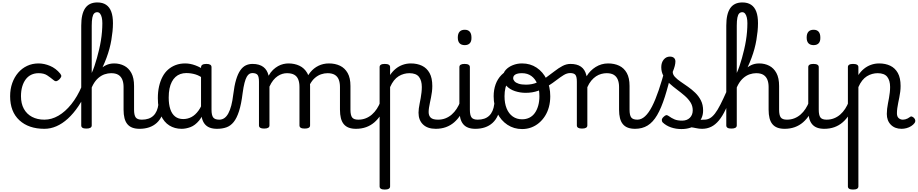

<svg xmlns="http://www.w3.org/2000/svg" viewBox="-20 -1039 7524 1574"><path d="M344 17Q215 17 139 -53Q63 -123 63 -250Q63 -309 80.5 -358Q98 -407 129 -443Q160 -479 202.5 -499Q245 -519 296 -519Q342 -519 390 -499Q438 -479 474 -435Q485 -421 482 -411.5Q479 -402 468 -390Q455 -377 444 -374Q433 -371 421 -381Q393 -404 366.5 -421.5Q340 -439 296 -439Q263 -439 236 -426Q209 -413 190.5 -388Q172 -363 162 -328.5Q152 -294 152 -250Q152 -190 175.5 -147Q199 -104 242.5 -81Q286 -58 344 -58Q358 -58 365.5 -46.5Q373 -35 373 -20.5Q373 -6 366 5.5Q359 17 344 17Z M344 17Q325 17 316 5.5Q307 -6 307 -20.5Q307 -35 316 -46.5Q325 -58 344 -58Q403 -58 459 -90.5Q515 -123 564.5 -184.5Q614 -246 651 -333Q657 -347 671 -346.5Q685 -346 695 -335Q705 -324 697 -306Q663 -228 622.5 -168Q582 -108 536.5 -66.5Q491 -25 442.5 -4Q394 17 344 17Z M1124 17Q1090 17 1065 7.5Q1040 -2 1024 -21.5Q1008 -41 1000.5 -70.5Q993 -100 993 -140V-326Q993 -361 982.5 -386.5Q972 -412 950 -425.5Q928 -439 891 -439Q865 -439 838 -430Q811 -421 786.5 -400Q762 -379 743 -344.5Q724 -310 713 -259L703 -317Q724 -361 746 -398.5Q768 -436 793.5 -463Q819 -490 849 -504.5Q879 -519 916 -519Q961 -519 998 -500Q1035 -481 1057 -440.5Q1079 -400 1079 -334V-140Q1079 -95 1092.5 -76.5Q1106 -58 1143 -58Q1157 -58 1164 -46.5Q1171 -35 1169.5 -20.5Q1168 -6 1157 5.5Q1146 17 1124 17ZM688 15Q666 15 656 8.5Q646 2 646 -11V-829Q646 -925 678.5 -972Q711 -1019 778 -1019Q821 -1019 849.5 -1000Q878 -981 892 -943.5Q906 -906 906 -849Q906 -816 902.5 -782Q899 -748 893 -712Q887 -676 877 -639Q867 -602 853 -564.5Q839 -527 821.5 -489Q804 -451 781.5 -414.5Q759 -378 732 -342V-11Q732 2 721 8.5Q710 15 688 15ZM732 -441Q744 -467 754.5 -498Q765 -529 774.5 -563Q784 -597 792.5 -633Q801 -669 807 -705.5Q813 -742 816 -778.5Q819 -815 819 -849Q819 -874 814.5 -894.5Q810 -915 800.5 -927Q791 -939 777 -939Q762 -939 752 -929Q742 -919 737 -894.5Q732 -870 732 -829Z M1124 17Q1110 17 1103.5 5.5Q1097 -6 1098.5 -20.5Q1100 -35 1111 -46.5Q1122 -58 1143 -58Q1173 -58 1196.5 -66Q1220 -74 1237 -90Q1254 -106 1264.5 -130Q1275 -154 1279 -186Q1281 -201 1294 -205.5Q1307 -210 1319.5 -205.5Q1332 -201 1330 -186Q1326 -133 1309 -94.5Q1292 -56 1265 -31.5Q1238 -7 1202.5 5Q1167 17 1124 17Z M1469 17Q1412 17 1368 -10.5Q1324 -38 1299 -94Q1274 -150 1274 -235Q1274 -287 1284 -331Q1294 -375 1312.5 -410Q1331 -445 1358.5 -469Q1386 -493 1421 -506Q1456 -519 1498 -519Q1539 -519 1582 -503Q1625 -487 1659 -461V-386Q1619 -418 1582.5 -429Q1546 -440 1507 -440Q1481 -440 1458.5 -432Q1436 -424 1418.5 -408Q1401 -392 1388.5 -368Q1376 -344 1369.5 -312Q1363 -280 1363 -239Q1363 -184 1376 -144.5Q1389 -105 1415.5 -84Q1442 -63 1482 -63Q1518 -63 1549.5 -79.5Q1581 -96 1607.5 -132.5Q1634 -169 1653 -229L1669 -168Q1646 -91 1612.5 -51Q1579 -11 1541.5 3Q1504 17 1469 17ZM1759 17Q1725 17 1700 7.5Q1675 -2 1659 -21.5Q1643 -41 1635.5 -70.5Q1628 -100 1628 -140V-486Q1628 -501 1639 -508Q1650 -515 1672 -515Q1693 -515 1703.5 -508.5Q1714 -502 1714 -488V-140Q1714 -95 1727.5 -76.5Q1741 -58 1778 -58Q1787 -58 1791.5 -46.5Q1796 -35 1794.5 -20.5Q1793 -6 1784.5 5.5Q1776 17 1759 17Z M1759 17Q1750 17 1746 5.5Q1742 -6 1744 -20.5Q1746 -35 1754 -46.5Q1762 -58 1777 -58Q1801 -58 1819.5 -71Q1838 -84 1852 -110Q1866 -136 1876 -174Q1886 -212 1892 -263Q1901 -337 1915.5 -385.5Q1930 -434 1950 -462.5Q1970 -491 1995 -503Q2020 -515 2050 -515Q2059 -515 2063.5 -503.5Q2068 -492 2067.5 -477.5Q2067 -463 2062 -451.5Q2057 -440 2048 -440Q2036 -440 2024.5 -433.5Q2013 -427 2003 -409.5Q1993 -392 1984.5 -359.5Q1976 -327 1969 -275Q1958 -185 1939.5 -127.5Q1921 -70 1895.5 -38.5Q1870 -7 1836 5Q1802 17 1759 17Z M2145 15Q2124 15 2113.5 8.5Q2103 2 2103 -11V-369Q2103 -411 2091 -425.5Q2079 -440 2048 -440Q2032 -440 2023.5 -451.5Q2015 -463 2015 -477.5Q2015 -492 2023.5 -503.5Q2032 -515 2050 -515Q2079 -515 2101 -508.5Q2123 -502 2139 -490Q2155 -478 2165.5 -460.5Q2176 -443 2181 -422L2182 -418Q2198 -447 2218 -466Q2238 -485 2259.5 -497Q2281 -509 2303 -514Q2325 -519 2344 -519Q2395 -519 2435 -500Q2475 -481 2498.5 -440.5Q2522 -400 2522 -334V-11Q2522 2 2511 8.5Q2500 15 2478 15Q2456 15 2445.5 8.5Q2435 2 2435 -11V-326Q2435 -362 2425 -387.5Q2415 -413 2392.5 -426Q2370 -439 2332 -439Q2314 -439 2295 -433.5Q2276 -428 2256.5 -415Q2237 -402 2220 -381Q2203 -360 2189 -329V-11Q2189 2 2178 8.5Q2167 15 2145 15ZM2898 17Q2864 17 2839 7.5Q2814 -2 2798 -21.5Q2782 -41 2774.5 -70.5Q2767 -100 2767 -140V-326Q2767 -361 2757 -386.5Q2747 -412 2724.5 -425.5Q2702 -439 2665 -439Q2639 -439 2612.5 -430Q2586 -421 2562 -400.5Q2538 -380 2519.5 -345Q2501 -310 2490 -259H2464Q2464 -316 2479.5 -363.5Q2495 -411 2523.5 -446Q2552 -481 2591 -500Q2630 -519 2677 -519Q2728 -519 2767.5 -500Q2807 -481 2830 -440.5Q2853 -400 2853 -334V-140Q2853 -95 2866.5 -76.5Q2880 -58 2917 -58Q2931 -58 2937.5 -46.5Q2944 -35 2942.5 -20.5Q2941 -6 2930 5.5Q2919 17 2898 17Z M2898 17Q2884 17 2877.5 5.5Q2871 -6 2872.5 -20.5Q2874 -35 2885 -46.5Q2896 -58 2917 -58Q2950 -58 2978 -69Q3006 -80 3029 -100Q3052 -120 3069.5 -147Q3087 -174 3099 -205Q3105 -220 3116.5 -218.5Q3128 -217 3136.5 -207Q3145 -197 3142 -186Q3127 -138 3103.5 -100.5Q3080 -63 3049.5 -36.5Q3019 -10 2981 3.5Q2943 17 2898 17Z M3134 515Q3113 515 3102.5 508.5Q3092 502 3092 489V-489Q3092 -502 3102.5 -508.5Q3113 -515 3134 -515Q3156 -515 3167 -508.5Q3178 -502 3178 -489V-424Q3197 -453 3223 -474.5Q3249 -496 3281 -507.5Q3313 -519 3348 -519Q3400 -519 3439.5 -500Q3479 -481 3501.5 -440.5Q3524 -400 3524 -334Q3524 -310 3521 -286.5Q3518 -263 3513.5 -240.5Q3509 -218 3504.5 -197Q3500 -176 3497 -156.5Q3494 -137 3494 -120Q3494 -91 3511 -74.5Q3528 -58 3571 -58Q3585 -58 3591.5 -46.5Q3598 -35 3596.5 -20.5Q3595 -6 3584 5.5Q3573 17 3552 17Q3485 17 3448 -18.5Q3411 -54 3411 -115Q3411 -131 3413.5 -150.5Q3416 -170 3420.5 -191.5Q3425 -213 3429 -236Q3433 -259 3435.5 -281.5Q3438 -304 3438 -326Q3438 -379 3414.5 -409Q3391 -439 3336 -439Q3314 -439 3291.5 -433Q3269 -427 3248 -414Q3227 -401 3209.5 -379Q3192 -357 3178 -325V489Q3178 502 3167 508.5Q3156 515 3134 515Z M3552 17Q3538 17 3531.5 5.5Q3525 -6 3526.5 -20.5Q3528 -35 3539 -46.5Q3550 -58 3571 -58Q3604 -58 3632 -69Q3660 -80 3683 -100Q3706 -120 3723.5 -147Q3741 -174 3753 -205Q3759 -220 3770.5 -218.5Q3782 -217 3790.5 -207Q3799 -197 3796 -186Q3781 -138 3757.5 -100.5Q3734 -63 3703.5 -36.5Q3673 -10 3635 3.5Q3597 17 3552 17Z M3877 17Q3843 17 3818 7.5Q3793 -2 3777 -21.5Q3761 -41 3753.5 -70.5Q3746 -100 3746 -140V-489Q3746 -502 3756.5 -508.5Q3767 -515 3788 -515Q3810 -515 3821 -508.5Q3832 -502 3832 -489V-140Q3832 -95 3845.5 -76.5Q3859 -58 3896 -58Q3910 -58 3917 -46.5Q3924 -35 3922.5 -20.5Q3921 -6 3910 5.5Q3899 17 3877 17ZM3790 -669Q3762 -669 3747.5 -684.5Q3733 -700 3733 -731Q3733 -763 3747.5 -779Q3762 -795 3790 -795Q3817 -795 3831 -779Q3845 -763 3845 -731Q3846 -700 3831.5 -684.5Q3817 -669 3790 -669Z M3877 17Q3863 17 3856.5 5.5Q3850 -6 3851.5 -20.5Q3853 -35 3864 -46.5Q3875 -58 3896 -58Q3926 -58 3949.5 -66Q3973 -74 3990 -90Q4007 -106 4017.5 -130Q4028 -154 4032 -186Q4034 -201 4047 -205.5Q4060 -210 4072.5 -205.5Q4085 -201 4083 -186Q4079 -133 4062 -94.5Q4045 -56 4018 -31.5Q3991 -7 3955.5 5Q3920 17 3877 17Z M4260 19Q4193 19 4140 -16Q4087 -51 4057 -111.5Q4027 -172 4027 -250Q4027 -303 4043 -347.5Q4059 -392 4091 -424.5Q4123 -457 4172 -475.5Q4221 -494 4287 -494Q4300 -494 4303.5 -483Q4307 -472 4302.5 -461Q4298 -450 4285 -450Q4254 -450 4227.5 -441Q4201 -432 4180.5 -415Q4160 -398 4145.5 -374Q4131 -350 4123.5 -318.5Q4116 -287 4116 -250Q4116 -192 4133.5 -149.5Q4151 -107 4183.5 -84Q4216 -61 4260 -61Q4293 -61 4319.5 -74Q4346 -87 4364 -112Q4382 -137 4392 -172Q4402 -207 4402 -250Q4402 -308 4385 -350.5Q4368 -393 4336 -416Q4304 -439 4260 -439Q4241 -439 4232 -451Q4223 -463 4223 -479Q4223 -495 4232 -507Q4241 -519 4260 -519Q4327 -519 4379 -484.5Q4431 -450 4461 -389Q4491 -328 4491 -250Q4491 -203 4480 -162Q4469 -121 4448 -88Q4427 -55 4398.5 -31Q4370 -7 4335 6Q4300 19 4260 19Z M4289 -278Q4244 -278 4201.5 -292Q4159 -306 4131.5 -335.5Q4104 -365 4104 -410Q4104 -442 4126.5 -466.5Q4149 -491 4184.5 -505Q4220 -519 4258 -519Q4277 -519 4286.5 -507Q4296 -495 4296 -479Q4296 -463 4286.5 -451Q4277 -439 4258 -439Q4224 -439 4205.5 -428.5Q4187 -418 4187 -398Q4187 -385 4198 -372.5Q4209 -360 4232.5 -352.5Q4256 -345 4292 -345Q4341 -345 4381.5 -362Q4422 -379 4458 -404.5Q4494 -430 4526.5 -455.5Q4559 -481 4591 -498Q4623 -515 4657 -515Q4676 -515 4685 -503.5Q4694 -492 4693 -477.5Q4692 -463 4682.5 -451.5Q4673 -440 4654 -440Q4628 -440 4601 -423.5Q4574 -407 4543 -383Q4512 -359 4474.5 -335Q4437 -311 4391 -294.5Q4345 -278 4289 -278Z M5186 17Q5152 17 5127 7.5Q5102 -2 5086 -21.5Q5070 -41 5062.5 -70.5Q5055 -100 5055 -140V-326Q5055 -361 5044.5 -386.5Q5034 -412 5012 -425.5Q4990 -439 4953 -439Q4932 -439 4909.5 -433Q4887 -427 4866.5 -413.5Q4846 -400 4827.5 -378Q4809 -356 4795 -324V-11Q4795 2 4784 8.5Q4773 15 4751 15Q4730 15 4719.5 8.5Q4709 2 4709 -11V-369Q4709 -411 4697 -425.5Q4685 -440 4654 -440Q4639 -440 4632 -451.5Q4625 -463 4625 -477.5Q4625 -492 4633 -503.5Q4641 -515 4656 -515Q4683 -515 4704.5 -509.5Q4726 -504 4742.5 -492.5Q4759 -481 4770 -463.5Q4781 -446 4787 -422L4789 -414Q4803 -438 4822 -457Q4841 -476 4863.5 -490Q4886 -504 4911.5 -511.5Q4937 -519 4965 -519Q5017 -519 5056.5 -500Q5096 -481 5118.5 -440.5Q5141 -400 5141 -334V-140Q5141 -95 5154.5 -76.5Q5168 -58 5205 -58Q5219 -58 5226 -46.5Q5233 -35 5231.5 -20.5Q5230 -6 5219 5.5Q5208 17 5186 17Z M5186 17Q5167 17 5160.5 5.5Q5154 -6 5158 -20.5Q5162 -35 5174 -46.5Q5186 -58 5205 -58Q5238 -58 5268 -85.5Q5298 -113 5325.5 -166.5Q5353 -220 5380 -299.5Q5407 -379 5435 -483Q5440 -498 5454.5 -499.5Q5469 -501 5481.5 -493Q5494 -485 5490 -469Q5460 -338 5430.5 -245.5Q5401 -153 5367 -95Q5333 -37 5289 -10Q5245 17 5186 17Z M5735 17Q5711 17 5686.5 11.5Q5662 6 5638.5 3.5Q5615 1 5590 12L5611 -16Q5646 -34 5670.5 -43Q5695 -52 5714.5 -55Q5734 -58 5754 -58Q5763 -58 5765 -46.5Q5767 -35 5763 -20.5Q5759 -6 5751.5 5.5Q5744 17 5735 17ZM5566 19Q5520 19 5480 5Q5440 -9 5412 -36Q5405 -44 5405.5 -56Q5406 -68 5420 -81Q5431 -92 5440 -94.5Q5449 -97 5460 -89Q5486 -70 5510.5 -60Q5535 -50 5572 -50Q5612 -50 5635.5 -73.5Q5659 -97 5659 -135Q5659 -171 5640.5 -200Q5622 -229 5592.5 -254.5Q5563 -280 5530 -304.5Q5497 -329 5467.5 -356Q5438 -383 5419.5 -415.5Q5401 -448 5401 -488Q5401 -526 5421 -550.5Q5441 -575 5472 -575Q5493 -575 5505 -564.5Q5517 -554 5517 -535Q5517 -519 5511.5 -497.5Q5506 -476 5495 -450Q5495 -428 5513 -408.5Q5531 -389 5559.5 -369.5Q5588 -350 5619.5 -328Q5651 -306 5679.5 -278.5Q5708 -251 5726 -215.5Q5744 -180 5744 -133Q5744 -66 5695.5 -23.5Q5647 19 5566 19Z M5736 17Q5717 17 5710.5 5.5Q5704 -6 5708 -20.5Q5712 -35 5724 -46.5Q5736 -58 5755 -58Q5778 -58 5799 -69.5Q5820 -81 5841 -108Q5862 -135 5885.5 -181Q5909 -227 5939 -295Q5946 -312 5957.5 -313Q5969 -314 5977 -304.5Q5985 -295 5980 -279Q5956 -200 5929.5 -143.5Q5903 -87 5873.5 -51.5Q5844 -16 5810 0.5Q5776 17 5736 17Z M6412 17Q6378 17 6353 7.5Q6328 -2 6312 -21.5Q6296 -41 6288.5 -70.5Q6281 -100 6281 -140V-326Q6281 -361 6270.5 -386.5Q6260 -412 6238 -425.5Q6216 -439 6179 -439Q6153 -439 6126 -430Q6099 -421 6074.5 -400Q6050 -379 6031 -344.5Q6012 -310 6001 -259L5991 -317Q6012 -361 6034 -398.5Q6056 -436 6081.5 -463Q6107 -490 6137 -504.5Q6167 -519 6204 -519Q6249 -519 6286 -500Q6323 -481 6345 -440.5Q6367 -400 6367 -334V-140Q6367 -95 6380.5 -76.5Q6394 -58 6431 -58Q6445 -58 6452 -46.5Q6459 -35 6457.5 -20.5Q6456 -6 6445 5.5Q6434 17 6412 17ZM5976 15Q5954 15 5944 8.5Q5934 2 5934 -11V-829Q5934 -925 5966.5 -972Q5999 -1019 6066 -1019Q6109 -1019 6137.5 -1000Q6166 -981 6180 -943.5Q6194 -906 6194 -849Q6194 -816 6190.5 -782Q6187 -748 6181 -712Q6175 -676 6165 -639Q6155 -602 6141 -564.5Q6127 -527 6109.5 -489Q6092 -451 6069.5 -414.5Q6047 -378 6020 -342V-11Q6020 2 6009 8.5Q5998 15 5976 15ZM6020 -441Q6032 -467 6042.5 -498Q6053 -529 6062.5 -563Q6072 -597 6080.5 -633Q6089 -669 6095 -705.5Q6101 -742 6104 -778.5Q6107 -815 6107 -849Q6107 -874 6102.5 -894.5Q6098 -915 6088.5 -927Q6079 -939 6065 -939Q6050 -939 6040 -929Q6030 -919 6025 -894.5Q6020 -870 6020 -829Z M6412 17Q6398 17 6391.5 5.5Q6385 -6 6386.5 -20.5Q6388 -35 6399 -46.5Q6410 -58 6431 -58Q6464 -58 6492 -69Q6520 -80 6543 -100Q6566 -120 6583.5 -147Q6601 -174 6613 -205Q6619 -220 6630.5 -218.5Q6642 -217 6650.5 -207Q6659 -197 6656 -186Q6641 -138 6617.5 -100.5Q6594 -63 6563.5 -36.5Q6533 -10 6495 3.5Q6457 17 6412 17Z M6737 17Q6703 17 6678 7.5Q6653 -2 6637 -21.5Q6621 -41 6613.5 -70.5Q6606 -100 6606 -140V-489Q6606 -502 6616.5 -508.5Q6627 -515 6648 -515Q6670 -515 6681 -508.5Q6692 -502 6692 -489V-140Q6692 -95 6705.5 -76.5Q6719 -58 6756 -58Q6770 -58 6777 -46.5Q6784 -35 6782.5 -20.5Q6781 -6 6770 5.5Q6759 17 6737 17ZM6650 -669Q6622 -669 6607.5 -684.5Q6593 -700 6593 -731Q6593 -763 6607.5 -779Q6622 -795 6650 -795Q6677 -795 6691 -779Q6705 -763 6705 -731Q6706 -700 6691.5 -684.5Q6677 -669 6650 -669Z M6737 17Q6723 17 6716.5 5.5Q6710 -6 6711.5 -20.5Q6713 -35 6724 -46.5Q6735 -58 6756 -58Q6789 -58 6817 -69Q6845 -80 6868 -100Q6891 -120 6908.5 -147Q6926 -174 6938 -205Q6944 -220 6955.5 -218.5Q6967 -217 6975.5 -207Q6984 -197 6981 -186Q6966 -138 6942.5 -100.5Q6919 -63 6888.5 -36.5Q6858 -10 6820 3.5Q6782 17 6737 17Z M6973 515Q6952 515 6941.5 508.5Q6931 502 6931 489V-489Q6931 -502 6941.5 -508.5Q6952 -515 6973 -515Q6995 -515 7006 -508.5Q7017 -502 7017 -489V-424Q7036 -453 7062 -474.5Q7088 -496 7120 -507.5Q7152 -519 7187 -519Q7239 -519 7278.5 -500Q7318 -481 7340.5 -440.5Q7363 -400 7363 -334Q7363 -310 7360 -286.5Q7357 -263 7352.5 -240.5Q7348 -218 7343.5 -196Q7339 -174 7336 -152.5Q7333 -131 7333 -110Q7333 -83 7347.5 -70.5Q7362 -58 7382 -58Q7391 -58 7401 -60.5Q7411 -63 7421 -68Q7431 -73 7440 -80Q7448 -87 7458 -82.5Q7468 -78 7475 -70Q7483 -60 7483.5 -50Q7484 -40 7478 -31Q7467 -16 7449.5 -5Q7432 6 7411.5 11.5Q7391 17 7371 17Q7316 17 7283 -16.5Q7250 -50 7250 -105Q7250 -125 7252.5 -147Q7255 -169 7259.5 -191.5Q7264 -214 7268 -236.5Q7272 -259 7274.5 -281.5Q7277 -304 7277 -326Q7277 -379 7253.5 -409Q7230 -439 7175 -439Q7153 -439 7130.5 -433Q7108 -427 7087 -414Q7066 -401 7048.5 -379Q7031 -357 7017 -325V489Q7017 502 7006 508.5Q6995 515 6973 515Z"/></svg>

Font: Playwrite ES
Style: Regular
Weight: 400
Designer: Veronika Burian, José Scaglione
Foundry: TypeTogether
Version: Version 1.002